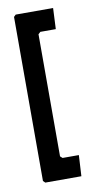

<svg xmlns="http://www.w3.org/2000/svg" viewBox="-65 -526 262 555"><g transform="rotate(-10 66.0 -248.5)"><path d="M128.4 -2H22.5L16.6 -7.8V-489.3L22.5 -495.1H132.3L129.4 -433.6H84L77.6 -427.7V-69.3L84 -63.5H131.8Z"/></g></svg>

Font: Dehalvi Khush Khat
Style: Regular
Weight: 400
Version: Version 002.500